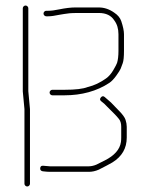

<svg xmlns="http://www.w3.org/2000/svg" viewBox="-20 -641 528 695"><path d="M125.5 -32.5C124.8 -26.2 127.8 -22.3 134.5 -21C145.2 -19.7 153.8 -19 160.5 -19H301.3C313.8 -19 325.8 -21.7 337.8 -27L366.8 -42C372.1 -44.7 378.8 -48.3 386.8 -53C421.4 -74.3 438.8 -104.3 438.8 -143V-182C438.8 -190 437.3 -198.5 434.4 -207.4C431.5 -216.3 423.3 -227.5 409.8 -241L381.8 -270C367.1 -282.8 359.4 -289.5 358.8 -290C354.1 -294 349.6 -293.5 345.3 -288.5C340.9 -283.5 341.1 -279 345.8 -275C354.6 -268.4 361.6 -262.1 366.8 -256L395.8 -227C400.4 -222.3 405.4 -216.7 410.8 -210C416.1 -203.3 418.8 -194 418.8 -182V-143C418.8 -137 418.4 -131.7 417.8 -127C413.9 -100.1 394.2 -77.7 358.8 -60L328.8 -45C319.4 -41 309.6 -39 301.3 -39H160.5C156.5 -39 148.5 -39.7 136.5 -41C129.8 -41.7 126.2 -38.8 125.5 -32.5ZM137.5 -592C137.5 -589.3 138.5 -587 140.5 -585C142.5 -583 144.8 -582 147.5 -582H154.5C164.9 -582 177.9 -583.9 196.3 -587.7C205.5 -589.4 217.3 -591.2 231.9 -593C237.3 -593.7 249.8 -594 269.4 -594H337.8C363.8 -594 382.5 -585 393.8 -567C403.8 -553.7 408.8 -537 408.8 -517V-457C408.8 -438.8 407.1 -424.3 403.8 -413.5C402.4 -409.2 397.9 -400.4 390.2 -387.2C382.4 -374 373.6 -363.9 363.8 -357C342.4 -342 321.7 -331.7 297.5 -326C280.8 -319.3 252.9 -316 213.8 -316H169.5C166.8 -316 164.5 -315 162.5 -313C160.5 -311 159.5 -308.7 159.5 -306C159.5 -303.3 160.5 -301 162.5 -299C164.5 -297 166.8 -296 169.5 -296H213.8C275 -296 330.8 -311 375.8 -341C383.8 -346.3 392.1 -355 400.8 -367C409.4 -379 414.8 -387.5 416.8 -392.5C418.8 -397.5 421.3 -404.2 424.3 -412.5C427.3 -420.8 428.8 -435.7 428.8 -457V-517C428.8 -529 425.5 -544.9 418.9 -564.6C414.9 -576.3 406.6 -586.5 393.8 -595C376 -607.7 357.4 -614 337.8 -614H251.3C236.3 -614 217.1 -611.7 193.8 -607C178.2 -603.7 165.8 -602 154.5 -602H147.5C144.8 -602 142.5 -601 140.5 -599C138.5 -597 137.5 -594.7 137.5 -592ZM82.5 -311V-611C82.5 -613.7 81.5 -616 79.5 -618C77.5 -620 75.2 -621 72.5 -621C69.8 -621 67.5 -620 65.5 -618C63.5 -616 62.5 -613.7 62.5 -611V-310L68.5 -246V24C68.5 26.7 69.5 29 71.5 31C73.5 33 75.8 34 78.5 34C81.2 34 83.5 33 85.5 31C87.5 29 88.5 26.7 88.5 24V-246Z"/></svg>

Font: Proton
Style: RgExt
Weight: 500
Version: Version 1.017